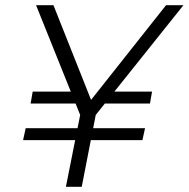

<svg xmlns="http://www.w3.org/2000/svg" viewBox="-20 -720 727 740"><path d="M378 -367H566L558 -321H359ZM79 -226H539L529 -180H69ZM106 -367H302L304 -321H98ZM620 -700H687L349 -277L295 0H234L289 -277L119 -700H186L331 -335Z"/></svg>

Font: Albert Sans Light
Style: Italic
Weight: 300
Italic angle: -11.25°
Designer: Andreas Rasmussen
Foundry: a.Foundry
Version: Version 1.025